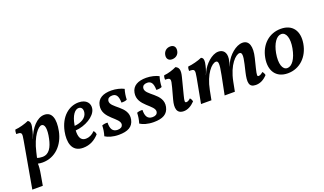

<svg xmlns="http://www.w3.org/2000/svg" viewBox="-87 -1257 3476 2063"><g transform="rotate(-20 1651.5 -225.5)"><path d="M395 -468C310 -468 233 -377 192 -265H191L197 -282C211 -317 223 -362 229 -399C234 -430 229 -454 206 -466C167 -448 95 -427 50 -425C43 -411 42 -393 42 -376C106 -376 109 -369 93 -282L0 244H120L140 130C151 69 154 32 152 2C168 6 187 8 205 8C351 8 454 -102 483 -249C509 -382 483 -468 395 -468ZM356 -207C337 -119 302 -49 224 -49C204 -49 182 -52 164 -59L179 -123C217 -289 292 -373 329 -373C367 -373 379 -314 356 -207Z M786 -467C676 -467 572 -385 540 -225C518 -114 535 9 668 9C748 9 806 -26 853 -78C851 -97 845 -110 833 -122C802 -89 765 -73 729 -73C667 -73 652 -128 656 -194C766 -202 884 -268 902 -350C915 -411 876 -467 786 -467ZM808 -340C797 -284 737 -250 662 -244C662 -245 663 -247 663 -249C681 -359 725 -410 766 -410C800 -410 816 -381 808 -340Z M1160 -467C1066 -467 1003 -434 989 -359C961 -212 1159 -160 1142 -82C1137 -61 1118 -46 1083 -46C1024 -46 1004 -88 1006 -156C984 -158 961 -155 942 -147C941 -110 936 -72 923 -30C955 -9 1008 9 1077 9C1179 9 1239 -22 1255 -100C1286 -251 1076 -291 1095 -377C1100 -399 1119 -413 1152 -413C1197 -413 1219 -383 1220 -307C1243 -306 1266 -308 1284 -317C1285 -359 1292 -399 1303 -434C1270 -452 1213 -467 1160 -467Z M1559 -467C1465 -467 1402 -434 1388 -359C1360 -212 1558 -160 1541 -82C1536 -61 1517 -46 1482 -46C1423 -46 1403 -88 1405 -156C1383 -158 1360 -155 1341 -147C1340 -110 1335 -72 1322 -30C1354 -9 1407 9 1476 9C1578 9 1638 -22 1654 -100C1685 -251 1475 -291 1494 -377C1499 -399 1518 -413 1551 -413C1596 -413 1618 -383 1619 -307C1642 -306 1665 -308 1683 -317C1684 -359 1691 -399 1702 -434C1669 -452 1612 -467 1559 -467Z M1891 -558C1935 -558 1966 -584 1973 -624C1981 -669 1958 -695 1918 -695C1876 -695 1845 -669 1837 -628C1829 -586 1851 -558 1891 -558ZM1820 9C1863 9 1907 -14 1947 -56C1945 -73 1936 -89 1926 -98C1907 -80 1891 -73 1879 -73C1858 -73 1859 -89 1875 -151L1924 -342C1944 -418 1933 -450 1895 -467C1859 -449 1797 -429 1752 -426C1745 -412 1743 -395 1744 -378C1809 -378 1812 -367 1787 -274L1752 -145C1729 -59 1737 9 1820 9Z M2643 9C2690 9 2733 -10 2776 -56C2773 -72 2765 -88 2755 -98C2732 -79 2719 -72 2704 -72C2687 -72 2684 -80 2704 -162L2730 -267C2761 -391 2736 -467 2660 -467C2584 -467 2495 -386 2460 -309L2444 -274H2443C2455 -304 2462 -332 2465 -356C2474 -431 2436 -466 2384 -466C2308 -466 2223 -381 2191 -311L2174 -274H2173C2191 -315 2202 -352 2211 -402C2216 -438 2210 -458 2187 -467C2148 -449 2073 -429 2027 -426C2020 -412 2018 -393 2019 -378C2083 -378 2087 -370 2071 -283L2018 0H2137L2158 -108C2192 -284 2276 -373 2323 -373C2351 -373 2357 -344 2331 -215L2288 0H2405L2426 -108C2462 -292 2551 -373 2593 -373C2622 -373 2626 -337 2604 -243L2584 -158C2559 -50 2563 9 2643 9Z M3010 9C3146 9 3249 -91 3273 -235C3296 -371 3234 -467 3098 -467C2964 -467 2862 -374 2836 -230C2811 -93 2872 9 3010 9ZM3023 -46C2967 -46 2942 -124 2963 -239C2982 -342 3029 -412 3084 -412C3141 -412 3166 -335 3146 -227C3125 -112 3076 -46 3023 -46Z"/></g></svg>

Font: Vollkorn Semibold
Style: Italic
Weight: 600
Italic angle: -11°
Designer: Friedrich Althausen
Foundry: Friedrich Althausen
Version: Version 4.015;PS 004.015;hotconv 1.0.88;makeotf.lib2.5.64775